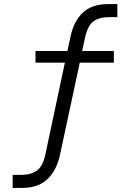

<svg xmlns="http://www.w3.org/2000/svg" viewBox="-20 -733 640 941"><path d="M42 188V124H85Q132 124 161.5 102.5Q191 81 203 21L301 -440L314 -426H154V-483H322L307 -467L325 -551Q341 -629 386 -671Q431 -713 510 -713H555V-649H514Q466 -649 437.5 -628Q409 -607 396 -545L379 -467L367 -483H538V-426H354L374 -440L274 26Q257 103 212 145.5Q167 188 89 188Z"/></svg>

Font: Nunito Sans 6pt Light
Style: Regular
Weight: 300
Version: Version 3.101;gftools[0.9.27]